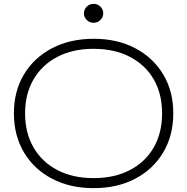

<svg xmlns="http://www.w3.org/2000/svg" viewBox="-20 -963 970 995"><path d="M465 12Q343 12 249.5 -37Q156 -86 104 -173.5Q52 -261 52 -376Q52 -490 104 -577Q156 -664 249.5 -713Q343 -762 466 -762Q588 -762 681 -713Q774 -664 826 -577Q878 -490 878 -376Q878 -261 826 -173.5Q774 -86 681 -37Q588 12 465 12ZM465 -40Q573 -40 653 -81.5Q733 -123 776.5 -198.5Q820 -274 820 -376Q820 -477 776.5 -552Q733 -627 653 -668.5Q573 -710 465 -710Q357 -710 277.5 -668.5Q198 -627 154 -552Q110 -477 110 -375Q110 -274 154 -198.5Q198 -123 277.5 -81.5Q357 -40 465 -40ZM465 -845Q444 -845 429.5 -859.5Q415 -874 415 -894Q415 -914 429.5 -928.5Q444 -943 465 -943Q486 -943 500.5 -928.5Q515 -914 515 -894Q515 -874 500.5 -859.5Q486 -845 465 -845Z"/></svg>

Font: Bounded
Style: Regular
Weight: 200
Designer: Vlad Churkin
Version: Version 1.0